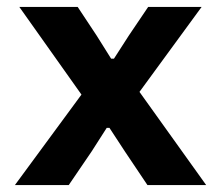

<svg xmlns="http://www.w3.org/2000/svg" viewBox="-20 -536 640 556"><path d="M179 0 245 -96.9 289.1 -165.8H296.9L342 -96.9L407 0H577.1L383.9 -269.9L563.9 -516H409.1L353 -432.9L310 -366.1H301.8L259.9 -432.9L204.9 -516H35.9L215.9 -262.1L23.1 0Z"/></svg>

Font: Margiela Mono Bold
Style: Regular
Weight: 700
Designer: Mike Abbink, Paul van der Laan, Pieter van Rosmalen
Foundry: Bold Monday
Version: Version 2.003 2021